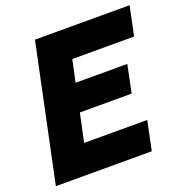

<svg xmlns="http://www.w3.org/2000/svg" viewBox="-126 -817 896 932"><g transform="rotate(-20 321.5 -351.5)"><path d="M5.9 0 153.8 -703.1H642.6L611.3 -552.7H292L267.6 -439H534.7L505.4 -296.4H237.8L206.5 -150.4H532.7L501.5 0Z"/></g></svg>

Font: Schibsted Grotesk ExtraBold
Style: Italic
Weight: 800
Italic angle: -12°
Designer: Bakken & Baeck AS, Henrik Kongsvoll
Foundry: Schibsted ASA
Version: Version 1.100; ttfautohint (v1.8.4.7-5d5b);gftools[0.9.25]